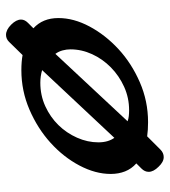

<svg xmlns="http://www.w3.org/2000/svg" viewBox="17 -515 564 638"><g transform="rotate(-90 299.0 -196.0)"><path d="M385 -407Q399 -407 411.5 -406Q424 -405 435 -403L479 -448Q489 -458 502 -458Q519 -458 536 -441Q553 -424 553 -408Q553 -396 542 -385L524 -367Q558 -336 558 -284Q558 -233 530 -180.5Q502 -128 455 -84.5Q408 -41 345 -13.5Q282 14 212 14Q186 14 165 11L121 55Q110 66 96 66Q80 66 64 49Q47 32 47 16Q47 3 58 -8L75 -25Q57 -41 48.5 -62.5Q40 -84 40 -110Q40 -161 68 -214Q96 -267 143.5 -310Q191 -353 253.5 -380Q316 -407 385 -407ZM343 -344Q301 -344 265 -327.5Q229 -311 202.5 -284Q176 -257 160.5 -222Q145 -187 145 -151Q145 -119 160 -98L385 -338Q365 -344 343 -344ZM454 -244Q454 -257 450.5 -270Q447 -283 439 -294L215 -54Q223 -51 232.5 -50Q242 -49 252 -49Q293 -49 329.5 -65.5Q366 -82 394 -109.5Q422 -137 438 -172Q454 -207 454 -244Z"/></g></svg>

Font: Sofadi One
Style: Regular
Weight: 400
Designer: Botjo Nikoltchev
Foundry: Botjo Nikoltchev
Version: Version 1.002